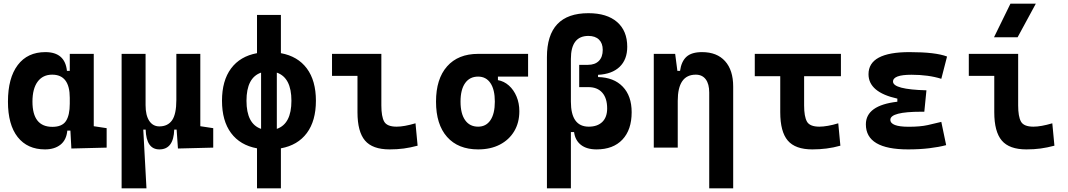

<svg xmlns="http://www.w3.org/2000/svg" viewBox="-20 -815 5899 1060"><path d="M228.5 9.8Q131.3 9.8 77.6 -58.3Q23.9 -126.5 23.9 -253.9Q23.9 -384.3 77.9 -455.8Q131.8 -527.3 230.5 -527.3Q338.9 -527.3 349.6 -423.8H365.2V-517.6H497.6V-118.2L568.8 -107.4V0L374 4.9L368.7 -93.8H351.6Q346.7 -42 313.7 -16.1Q280.8 9.8 228.5 9.8ZM365.2 -242.7V-274.9Q365.2 -402.8 268.1 -402.8Q216.3 -402.8 187.7 -364Q159.2 -325.2 159.2 -253.9Q159.2 -114.7 269 -114.7Q322.8 -114.7 344 -146.7Q365.2 -178.7 365.2 -242.7Z M859.9 9.8Q787.6 9.8 784.2 -99.6H771L788.6 224.6H651.4V-517.6H783.7V-234.4Q783.7 -178.2 804 -147.7Q824.2 -117.2 859.9 -117.2Q906.2 -117.2 929.9 -150.9Q953.6 -184.6 953.6 -263.7V-517.6H1085.9V-118.2L1157.2 -107.4V0L962.4 4.9L955.1 -99.6H941.9Q938.5 9.8 859.9 9.8Z M1398.9 224.6V3.9Q1305.7 -13.2 1255.6 -80.6Q1205.6 -147.9 1205.6 -258.8Q1205.6 -369.6 1255.6 -437Q1305.7 -504.4 1398.9 -521.5V-732.4H1530.8V-521.5Q1624 -504.4 1674.1 -437Q1724.1 -369.6 1724.1 -258.8Q1724.1 -147.9 1674.1 -80.6Q1624 -13.2 1530.8 3.9V224.6ZM1421.4 -103.5V-414.1Q1340.8 -386.2 1340.8 -258.8Q1340.8 -131.3 1421.4 -103.5ZM1508.3 -414.1V-103.5Q1588.9 -131.3 1588.9 -258.8Q1588.9 -386.2 1508.3 -414.1Z M2130.9 9.8Q2036.6 9.8 1995.1 -39.1Q1953.6 -87.9 1953.6 -195.3V-396H1813V-517.6H2085.4V-232.9Q2085.4 -171.4 2101.1 -143.6Q2116.7 -115.7 2169.9 -115.7Q2210.9 -115.7 2273.9 -134.3L2285.6 -10.7Q2245.6 0 2209.2 4.9Q2172.9 9.8 2130.9 9.8Z M2619.6 9.8Q2509.3 9.8 2448.2 -59.1Q2387.2 -127.9 2387.2 -253.9Q2387.2 -379.4 2448.2 -448.5Q2509.3 -517.6 2619.6 -517.6H2895.5V-392.1H2729V-372.6Q2762.7 -366.7 2789.6 -342.8Q2816.4 -318.8 2831.8 -282Q2847.2 -245.1 2847.2 -201.2Q2847.2 -137.7 2818.8 -90.3Q2790.5 -43 2739.5 -16.6Q2688.5 9.8 2619.6 9.8ZM2619.6 -115.7Q2663.6 -115.7 2687.7 -151.6Q2711.9 -187.5 2711.9 -253.9Q2711.9 -320.3 2687.7 -356.2Q2663.6 -392.1 2619.6 -392.1Q2573.2 -392.1 2547.9 -356.2Q2522.5 -320.3 2522.5 -253.9Q2522.5 -187.5 2547.9 -151.6Q2573.2 -115.7 2619.6 -115.7Z M3273.4 9.8Q3219.2 9.8 3187.3 -15.1Q3155.3 -40 3149.4 -85.9H3131.8V224.6H2999.5V-499.5Q2999.5 -742.2 3228.5 -742.2Q3330.6 -742.2 3386.7 -693.6Q3442.9 -645 3442.9 -556.6Q3442.9 -486.3 3400.9 -446Q3358.9 -405.8 3281.7 -401.9V-389.6Q3369.1 -387.7 3418.2 -336.4Q3467.3 -285.2 3467.3 -195.3Q3467.3 -98.6 3416.3 -44.4Q3365.2 9.8 3273.4 9.8ZM3131.8 -253.9Q3131.8 -115.7 3230.5 -115.7Q3278.3 -115.7 3305.2 -141.8Q3332 -168 3332 -216.3Q3332 -272.9 3304.9 -303.5Q3277.8 -334 3228.5 -334H3177.7V-457H3225.6Q3264.6 -457 3286.1 -478.5Q3307.6 -500 3307.6 -539.6Q3307.6 -576.2 3286.9 -596.4Q3266.1 -616.7 3228.5 -616.7Q3131.8 -616.7 3131.8 -489.7Z M3895.5 224.6V-304.2Q3895.5 -351.6 3876.2 -377.2Q3856.9 -402.8 3821.3 -402.8Q3721.7 -402.8 3721.7 -258.3V0H3589.4V-517.6H3707.5L3719.7 -423.8H3734.4Q3741.7 -476.1 3770 -501.7Q3798.3 -527.3 3856 -527.3Q3938 -527.3 3982.9 -477.5Q4027.8 -427.7 4027.8 -336.9V224.6Z M4464.8 9.8Q4370.6 9.8 4329.1 -39.1Q4287.6 -87.9 4287.6 -195.3V-394.5H4147V-517.6H4622.6V-394.5H4419.4V-232.9Q4419.4 -171.4 4435.1 -143.6Q4450.7 -115.7 4503.9 -115.7Q4523.9 -115.7 4551 -120.4Q4578.1 -125 4607.9 -134.3L4619.6 -10.7Q4582 0 4543.2 4.9Q4504.4 9.8 4464.8 9.8Z M4993.2 9.8Q4760.3 9.8 4760.3 -128.4Q4760.3 -233.4 4934.1 -253.4V-270.5Q4774.9 -305.7 4774.9 -405.3Q4774.9 -527.3 5001 -527.3Q5145.5 -527.3 5208.5 -502.9L5176.8 -379.9Q5106 -402.3 5011.7 -402.3Q4910.2 -402.3 4910.2 -364.7Q4910.2 -321.3 5094.7 -316.4L5083 -198.2H5067.4Q4895.5 -198.2 4895.5 -153.8Q4895.5 -115.2 4997.1 -115.2Q5060.5 -115.2 5102.3 -124.5Q5144 -133.8 5176.8 -142.1L5203.6 -13.7Q5163.1 -2.9 5110.1 3.4Q5057.1 9.8 4993.2 9.8Z M5646.5 9.8Q5552.2 9.8 5510.7 -39.1Q5469.2 -87.9 5469.2 -195.3V-396H5328.6V-517.6H5601.1V-232.9Q5601.1 -171.4 5616.7 -143.6Q5632.3 -115.7 5685.5 -115.7Q5726.6 -115.7 5789.6 -134.3L5801.3 -10.7Q5761.2 0 5724.9 4.9Q5688.5 9.8 5646.5 9.8ZM5467.8 -609.4 5558.6 -794.9H5698.7L5598.1 -609.4Z"/></svg>

Font: CaskaydiaMono NF
Style: Bold
Weight: 700
Designer: Aaron Bell
Foundry: Saja Typeworks
Version: Version 2111.001; ttfautohint (v1.8.4);Nerd Fonts 3.1.1